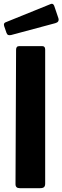

<svg xmlns="http://www.w3.org/2000/svg" viewBox="-26 -983 326 1003"><path d="M210 -24Q210 -11 204 -5.5Q198 0 183 0H77Q55 0 55 -21L58 -723Q58 -742 74 -742H195Q210 -742 210 -724ZM257 -953 279 -888Q285 -868 263 -862L32 -800Q21 -798 16 -800.5Q11 -803 8 -811L-4 -846Q-9 -861 2 -866L239 -962Q251 -967 257 -953Z"/></svg>

Font: Libre Franklin
Style: Bold
Weight: 700
Designer: Pablo Impallari, Rodrigo Fuenzalida, Nhung Nguyen
Foundry: Impallari Type
Version: Version 3.000